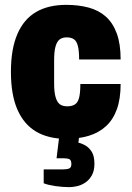

<svg xmlns="http://www.w3.org/2000/svg" viewBox="-20 -560 545 791"><path d="M253 12Q179 12 128.5 -18Q78 -48 51.5 -109Q25 -170 25 -264Q25 -358 51.5 -419.5Q78 -481 128.5 -510.5Q179 -540 253 -540Q303 -540 344.5 -529Q386 -518 415.5 -492Q445 -466 461 -422.5Q477 -379 477 -315H306Q306 -350 301 -370Q296 -390 285 -398Q274 -406 255 -406Q236 -406 225 -397Q214 -388 208.5 -367.5Q203 -347 203 -312V-215Q203 -181 209 -160Q215 -139 226.5 -130.5Q238 -122 257 -122Q277 -122 289 -130Q301 -138 306 -158Q311 -178 311 -214H477Q477 -153 461.5 -110Q446 -67 416.5 -40Q387 -13 345.5 -0.5Q304 12 253 12ZM265 211Q238 211 207.5 206.5Q177 202 160 195V138H236Q254 138 264 134.5Q274 131 274 116Q274 101 267 96.5Q260 92 238 92H213L229 -39H311L303 28Q315 30 330.5 38.5Q346 47 357.5 64.5Q369 82 369 115Q369 144 358 163Q347 182 331 192.5Q315 203 297.5 207Q280 211 265 211Z"/></svg>

Font: Archivo Condensed Black
Style: Regular
Weight: 900
Width: 3
Designer: Hector Gatti
Foundry: Omnibus-Type
Version: Version 2.001